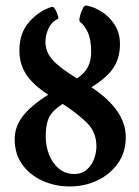

<svg xmlns="http://www.w3.org/2000/svg" viewBox="-20 -665 501 693"><path d="M232 8Q179 8 133.5 -12.5Q88 -33 60.5 -71Q33 -109 33 -163Q33 -208 63 -246.5Q93 -285 154 -323Q99 -359 74.5 -396.5Q50 -434 50 -483Q50 -546 85.5 -586Q121 -626 166 -640Q175 -643 184 -622Q188 -612 190 -605Q192 -598 188 -596Q166 -586 155 -562Q144 -538 144 -514Q144 -477 170.5 -448Q197 -419 258 -382Q287 -402 298 -424.5Q309 -447 309 -478Q309 -522 297 -548Q285 -574 270 -585Q265 -589 267 -599.5Q269 -610 273 -621Q277 -631 281 -638.5Q285 -646 292 -645Q320 -640 347.5 -622.5Q375 -605 394 -575.5Q413 -546 413 -505Q413 -458 391 -422.5Q369 -387 310 -350Q434 -268 434 -170Q434 -116 406 -76Q378 -36 332 -14Q286 8 232 8ZM145 -172Q145 -137 157.5 -106Q170 -75 193 -56Q216 -37 248 -37Q275 -37 293 -52.5Q311 -68 319.5 -91Q328 -114 328 -137Q328 -188 293.5 -222Q259 -256 206 -290Q167 -264 156 -239Q145 -214 145 -172Z"/></svg>

Font: Junicode
Style: Bold
Weight: 700
Designer: Peter S. Baker
Version: Version 2.100; ttfautohint (v1.8.4)